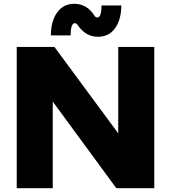

<svg xmlns="http://www.w3.org/2000/svg" viewBox="-20 -999 908 1019"><path d="M377.5 -876.2Q355 -876.2 355 -811.2H250Q250 -886.2 283.1 -932.5Q316.2 -978.8 373.8 -978.8Q441.2 -978.8 480 -917.5Q487.5 -906.2 496.2 -906.2Q518.8 -906.2 518.8 -970H623.8Q623.8 -896.2 591.2 -850Q558.8 -803.8 498.8 -803.8Q436.2 -803.8 393.8 -863.8Q385 -876.2 377.5 -876.2ZM607.5 -750H798.8V0H597.5L260 -460V0H68.8V-750H268.8L607.5 -291.2Z"/></svg>

Font: Now Black
Style: Regular
Weight: 900
Designer: Alfredo Marco Pradil
Foundry: Alfredo Marco Pradil
Version: Version 1.002;PS 001.002;hotconv 1.0.88;makeotf.lib2.5.64775